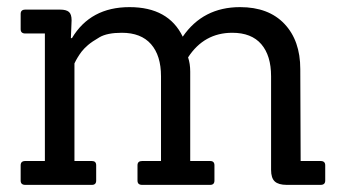

<svg xmlns="http://www.w3.org/2000/svg" viewBox="-20 -519 971 539"><path d="M880 0H785Q762 0 751.5 -9.5Q741 -19 741 -42V-305Q741 -363 713.5 -395Q686 -427 632 -427Q553 -427 508 -358Q514 -340 514 -318V-67H570Q582 -67 582 -55V-12Q582 0 570 0H379Q366 0 366 -12V-55Q366 -67 379 -67H432V-305Q432 -363 404 -395Q376 -427 322 -427Q281 -427 259.5 -414.5Q238 -402 227 -392.5Q216 -383 209 -374Q197 -358 189 -341V-67H238Q250 -67 250 -55V-12Q250 0 238 0H51Q38 0 38 -12V-55Q38 -67 51 -67H106V-425H51Q38 -425 38 -437V-480Q38 -492 51 -492H149Q166 -492 173.5 -485.5Q181 -479 181 -462L179 -412H182Q234 -499 343.5 -499Q453 -499 493 -416Q550 -499 654 -499Q734 -499 778.5 -452Q823 -405 823 -325L824 -67H880Q893 -67 893 -55V-12Q893 0 880 0Z"/></svg>

Font: Sanchez
Style: Regular
Weight: 400
Designer: Daniel Hernández
Foundry: LatinoType
Version: Version 1.001